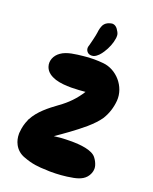

<svg xmlns="http://www.w3.org/2000/svg" viewBox="-173 -1055 920 1151"><g transform="rotate(20 287.5 -479.5)"><path d="M384.8 -922.9C384.8 -923.8 383.8 -924.8 383.8 -924.8C371.1 -949.2 357.4 -960 338.9 -960C335.9 -960 332 -959 328.1 -958C305.7 -952.1 294.9 -942.4 287.1 -929.7C280.3 -916 275.4 -899.4 273.4 -878.9C272.5 -865.2 254.9 -793.9 253.9 -792C249 -779.3 248 -768.6 252.9 -757.8C257.8 -748 264.6 -742.2 273.4 -739.3C277.3 -738.3 281.2 -737.3 286.1 -737.3C291 -737.3 295.9 -738.3 300.8 -739.3C323.2 -748 338.9 -767.6 351.6 -787.1C372.1 -818.4 385.7 -853.5 389.6 -882.8C390.6 -886.7 390.6 -890.6 390.6 -894.5C391.6 -904.3 389.6 -914.1 384.8 -922.9ZM60.5 -241.2C48.8 -215.8 42 -188.5 40 -160.2C39.1 -156.2 39.1 -152.3 39.1 -148.4C39.1 -124 43.9 -102.5 54.7 -82C67.4 -57.6 89.8 -36.1 122.1 -25.4C173.8 -5.9 214.8 -1 270.5 0C280.3 1 290 1 299.8 1C335 1 381.8 -1 437.5 -11.7C476.6 -19.5 513.7 -34.2 530.3 -76.2C534.2 -85.9 536.1 -95.7 536.1 -105.5C536.1 -112.3 535.2 -119.1 533.2 -126C528.3 -142.6 520.5 -157.2 509.8 -170.9C483.4 -205.1 410.2 -213.9 339.8 -212.9C303.7 -212.9 266.6 -210 240.2 -206.1C284.2 -236.3 354.5 -285.2 410.2 -333C440.4 -359.4 465.8 -385.7 482.4 -410.2C505.9 -447.3 519.5 -489.3 523.4 -535.2C530.3 -627.9 455.1 -710.9 369.1 -718.8C349.6 -720.7 330.1 -721.7 310.5 -721.7C288.1 -721.7 264.6 -720.7 242.2 -717.8C198.2 -712.9 140.6 -708 104.5 -681.6C72.3 -659.2 55.7 -621.1 68.4 -585C79.1 -554.7 105.5 -538.1 137.7 -527.3C199.2 -508.8 282.2 -516.6 328.1 -520.5C295.9 -468.8 254.9 -426.8 205.1 -391.6C151.4 -352.5 94.7 -308.6 64.5 -250C61.5 -247.1 60.5 -244.1 60.5 -241.2Z"/></g></svg>

Font: Day Care
Style: Regular
Weight: 400
Designer: Noponies
Version: Version 1.000;PS 001.000;hotconv 1.0.88;makeotf.lib2.5.64775